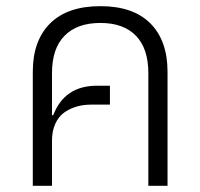

<svg xmlns="http://www.w3.org/2000/svg" viewBox="-20 -600 647 620"><path d="M85.9 0V-368.2Q85.9 -468.8 141.8 -524.4Q197.8 -580.1 304.2 -580.1Q410.2 -580.1 465.6 -524.4Q521 -468.8 521 -368.2V0H459V-363.8Q459 -443.4 418.9 -484.6Q378.9 -525.9 304.2 -525.9Q229 -525.9 188.5 -484.6Q147.9 -443.4 147.9 -363.8V-228H151.9Q188.5 -323.2 293 -323.2H335V-262.2H274.9Q250 -262.2 228.3 -256.1Q206.5 -250 188 -237.1Q169.4 -224.1 158.7 -200.7Q147.9 -177.2 147.9 -146V0Z"/></svg>

Font: Anuphan Light
Style: Regular
Weight: 300
Designer: Mike Abbink, Paul van der Laan, Pieter van Rosmalen, Mint Tantisuwanna
Foundry: Bold Monday; Cadson Demak
Version: Version 3.002;hotconv 1.0.109;makeotfexe 2.5.65596